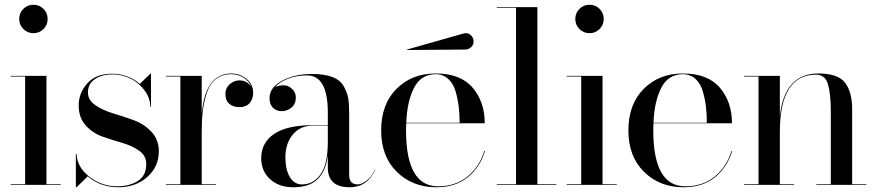

<svg xmlns="http://www.w3.org/2000/svg" viewBox="-20 -780 3694 810"><path d="M78.5 -657.5Q61 -675 61 -700Q61 -725 78.5 -742.5Q96 -760 121 -760Q146 -760 163.5 -742.5Q181 -725 181 -700Q181 -675 163.5 -657.5Q146 -640 121 -640Q96 -640 78.5 -657.5ZM25 -3H86V-457H25V-460H176V-3H236V0H25Z M303 10H300V-130H303Q305 -75 357 -34.5Q409 6 474 6Q526 6 561.5 -16.5Q597 -39 597 -88Q597 -123 567.5 -144Q538 -165 496.5 -177Q455 -189 413 -203.5Q371 -218 341.5 -251Q312 -284 312 -335Q312 -388 348.5 -428.5Q385 -469 452 -469Q520 -469 570 -426L615 -470H617V-330H614Q614 -381 567 -423.5Q520 -466 453 -466Q409 -466 380 -446Q351 -426 351 -390Q351 -358 382 -336.5Q413 -315 456.5 -302Q500 -289 544 -273Q588 -257 619 -224Q650 -191 650 -142Q650 -76 601 -33Q552 10 479 10Q404 10 350 -36Z M680 -3H741V-457H680V-460H831V-299Q846 -470 956 -470Q992 -470 1020 -447Q1048 -424 1048 -389Q1048 -362 1033 -345Q1018 -328 990 -328Q964 -328 947.5 -342Q931 -356 931 -383Q931 -411 952.5 -427.5Q974 -444 1000.5 -440Q1027 -436 1041 -411Q1031 -438 1007 -452.5Q983 -467 956 -467Q917 -467 891 -446.5Q865 -426 852.5 -388Q840 -350 835.5 -311.5Q831 -273 831 -223V-3H891V0H680Z M1301 -252H1363V-305Q1363 -462 1275 -462Q1231 -462 1194.5 -447.5Q1158 -433 1141 -413Q1180 -428 1204 -411.5Q1228 -395 1228 -368Q1228 -341 1209.5 -326Q1191 -311 1169 -311Q1146 -311 1131.5 -325.5Q1117 -340 1117 -366Q1117 -411 1170.5 -439.5Q1224 -468 1295 -468Q1349 -468 1382.5 -455Q1416 -442 1430.5 -415.5Q1445 -389 1449 -365.5Q1453 -342 1453 -305V-42Q1453 -2 1489 -2Q1505 -2 1526.5 -18Q1548 -34 1561 -63H1563Q1529 10 1455 10Q1363 10 1363 -73V-126Q1355 -58 1320 -24Q1285 10 1217 10Q1157 10 1119.5 -24Q1082 -58 1082 -113Q1082 -178 1136.5 -215Q1191 -252 1301 -252ZM1254 -2Q1303 -2 1333 -45.5Q1363 -89 1363 -181V-250H1301Q1246 -250 1215 -212Q1184 -174 1184 -117Q1184 -65 1202.5 -33.5Q1221 -2 1254 -2Z M1943 -571 1698 -569 1697 -571 1933 -638Q1953 -644 1965.5 -632.5Q1978 -621 1978 -605Q1978 -591 1967.5 -581Q1957 -571 1943 -571ZM2026 -143Q2005 -74 1953 -32Q1901 10 1821 10Q1720 10 1654 -55Q1588 -120 1588 -230Q1588 -340 1652.5 -405Q1717 -470 1818 -470Q1923 -470 1974 -410Q2025 -350 2025 -260H1694Q1693 -250 1693 -230Q1693 6 1828 6Q1902 6 1952.5 -35.5Q2003 -77 2023 -143ZM1818 -467Q1756 -467 1726.5 -409Q1697 -351 1694 -262H1919Q1919 -296 1915.5 -327.5Q1912 -359 1902.5 -393Q1893 -427 1871 -447Q1849 -467 1818 -467Z M2076 -3H2157V-747H2076V-750H2247V-3H2327V0H2076Z M2424.5 -657.5Q2407 -675 2407 -700Q2407 -725 2424.5 -742.5Q2442 -760 2467 -760Q2492 -760 2509.5 -742.5Q2527 -725 2527 -700Q2527 -675 2509.5 -657.5Q2492 -640 2467 -640Q2442 -640 2424.5 -657.5ZM2371 -3H2432V-457H2371V-460H2522V-3H2582V0H2371Z M3069 -143Q3048 -74 2996 -32Q2944 10 2864 10Q2763 10 2697 -55Q2631 -120 2631 -230Q2631 -340 2695.5 -405Q2760 -470 2861 -470Q2966 -470 3017 -410Q3068 -350 3068 -260H2737Q2736 -250 2736 -230Q2736 6 2871 6Q2945 6 2995.5 -35.5Q3046 -77 3066 -143ZM2861 -467Q2799 -467 2769.5 -409Q2740 -351 2737 -262H2962Q2962 -296 2958.5 -327.5Q2955 -359 2945.5 -393Q2936 -427 2914 -447Q2892 -467 2861 -467Z M3119 -3H3180V-457H3119V-460H3270V-289Q3289 -470 3433 -470Q3515 -470 3545 -431Q3575 -392 3575 -319V-3H3635V0H3424V-3H3485V-308Q3485 -384 3473 -424.5Q3461 -465 3423 -465Q3270 -465 3270 -223V-3H3330V0H3119Z"/></svg>

Font: Bodoni* 72
Style: Regular
Weight: 400
Version: Version 1.003